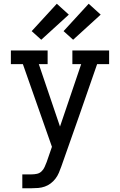

<svg xmlns="http://www.w3.org/2000/svg" viewBox="-20 -1004 640 1024"><path d="M99 0V-74H148Q163 -74 177 -77Q191 -80 201.5 -90Q212 -100 218 -113.5Q224 -127 229 -140L257 -221L102 -662H38V-735H234V-662H187L300 -329L413 -662H366V-735H562V-662H498Q451 -525 403 -388.5Q355 -252 307 -116Q301 -99 294 -82.5Q287 -66 276 -51.5Q265 -37 250.5 -26Q236 -15 219 -9Q202 -3 184 -1.5Q166 0 148 0ZM370 -792 319 -838 453 -984 517 -926ZM200 -792 149 -838 283 -984 347 -926Z"/></svg>

Font: Iosevka Slab Extended
Style: Regular
Weight: 400
Width: 7
Monospace: yes
Designer: Belleve Invis
Foundry: Belleve Invis
Version: Version 11.1.1; ttfautohint (v1.8.3)